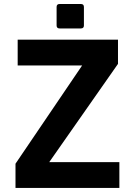

<svg xmlns="http://www.w3.org/2000/svg" viewBox="-20 -924 642 944"><path d="M272.9 -784.2Q258.3 -784.2 258.3 -798.8V-889.6Q258.3 -904.3 272.9 -904.3H377.9Q392.6 -904.3 392.6 -889.6V-798.8Q392.6 -784.2 377.9 -784.2ZM56.2 -119.1 383.8 -602.1H66.9V-729H560.1V-609.9L222.2 -127H566.9V0H56.2Z"/></svg>

Font: Hack
Style: Bold
Weight: 700
Monospace: yes
Designer: Christopher Simpkins
Foundry: Christopher Simpkins
Version: Version 2.017